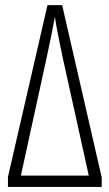

<svg xmlns="http://www.w3.org/2000/svg" viewBox="-20 -734 430 754"><path d="M224.1 -713.9 379.4 -37.1V0H11.2V-39.1L166.5 -713.9ZM328.6 -44.4 228.5 -497.6Q222.7 -524.9 216.1 -556.6Q209.5 -588.4 203.9 -617.9Q198.2 -647.5 195.8 -668Q188.5 -629.4 178.7 -581.3Q168.9 -533.2 160.6 -495.6L62 -44.4Z"/></svg>

Font: Open Sans Condensed Light
Style: Regular
Weight: 300
Width: 3
Designer: Monotype Design Team
Foundry: Monotype Imaging Inc.
Version: Version 3.003; ttfautohint (v1.8.4)